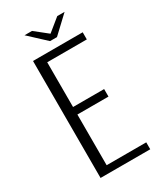

<svg xmlns="http://www.w3.org/2000/svg" viewBox="-181 -774 707 840"><g transform="rotate(-30 172.0 -354.0)"><path d="M68 0V-591H319V-555H119V-329H276V-291H119V-35H319V0ZM176 -629 92 -707H130L194 -656L258 -708H295L211 -629Z"/></g></svg>

Font: Alumni Sans Thin Light
Style: Regular
Weight: 300
Version: Version 1.018